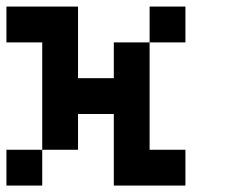

<svg xmlns="http://www.w3.org/2000/svg" viewBox="-20 -576 707 596"><path d="M111.1 0H0V-111.1H111.1ZM222.2 -222.2V-111.1H111.1V-444.4H0V-555.6H222.2V-333.3H333.3V-444.4H444.4V-111.1H555.6V0H333.3V-222.2ZM555.6 -444.4H444.4V-555.6H555.6Z"/></svg>

Font: Pixeloid Sans
Style: Regular
Weight: 400
Designer: GGBotNet
Foundry: GGBotNet
Version: 0.5